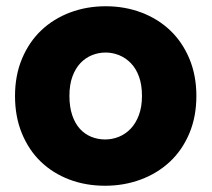

<svg xmlns="http://www.w3.org/2000/svg" viewBox="-20 -586 677 614"><path d="M608 -279Q608 -213 585.5 -159.5Q563 -106 523.5 -69Q484 -32 430.5 -12Q377 8 316 8Q254 8 201.5 -12Q149 -32 110.5 -69Q72 -106 50 -159.5Q28 -213 28 -279Q28 -345 50.5 -398.5Q73 -452 112 -489Q151 -526 204 -546Q257 -566 318 -566Q379 -566 432 -546Q485 -526 524 -489Q563 -452 585.5 -398.5Q608 -345 608 -279ZM202 -279Q202 -244 211 -217.5Q220 -191 235.5 -174Q251 -157 272 -148.5Q293 -140 316 -140Q339 -140 360 -148.5Q381 -157 397.5 -174Q414 -191 424 -217.5Q434 -244 434 -279Q434 -315 424.5 -341Q415 -367 398.5 -384Q382 -401 361 -409.5Q340 -418 318 -418Q295 -418 274 -409.5Q253 -401 237 -384Q221 -367 211.5 -341Q202 -315 202 -279Z"/></svg>

Font: SVN-Poppins
Style: Bold
Weight: 700
Designer: Ninad Kale (Devanagari), Jonny Pinhorn (Latin)
Foundry: Indian Type Foundry
Version: Version 3.200;PS 1.000;hotconv 16.6.54;makeotf.lib2.5.65590